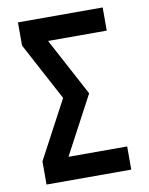

<svg xmlns="http://www.w3.org/2000/svg" viewBox="-83 -796 666 857"><g transform="rotate(-10 250.0 -367.5)"><path d="M58 0V-105L198 -368L58 -630V-735H442V-630H176L316 -368L176 -105H442V0Z"/></g></svg>

Font: Iosevka SS04 Extrabold
Style: Regular
Weight: 800
Monospace: yes
Designer: Belleve Invis
Foundry: Belleve Invis
Version: Version 19.0.0; ttfautohint (v1.8.4)